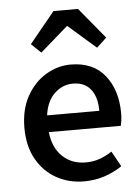

<svg xmlns="http://www.w3.org/2000/svg" viewBox="-52 -758 592 810"><g transform="rotate(-5 243.5 -352.5)"><path d="M272 11Q207 11 154.5 -18.5Q102 -48 71 -103Q40 -158 40 -236Q40 -313 71 -369Q102 -425 152 -455Q202 -485 257 -485Q352 -485 402 -422.5Q452 -360 452 -261Q452 -245 450 -231Q448 -217 446 -209H141Q148 -143 187 -105.5Q226 -68 286 -68Q317 -68 344 -77.5Q371 -87 397 -104L433 -39Q399 -16 358.5 -2.5Q318 11 272 11ZM140 -280H361Q361 -339 335 -371.5Q309 -404 260 -404Q216 -404 182 -372Q148 -340 140 -280ZM98 -585 205 -716H309L417 -585L375 -546L258 -648H256L139 -546Z"/></g></svg>

Font: Narnoor Medium
Style: Regular
Weight: 500
Designer: S. Sridhar Murthy
Foundry: SIL International
Version: Version 3.000